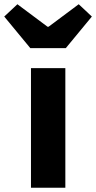

<svg xmlns="http://www.w3.org/2000/svg" viewBox="-70 -885 453 905"><path d="M76 -564H238V0H76ZM-50 -807 12 -865 154 -759H159L301 -865L363 -807L240 -658H73Z"/></svg>

Font: Merged Yaku Han JP ExtraBold
Style: Regular
Weight: 800
Designer: Ryoko NISHIZUKA 西塚涼子 (kana, bopomofo & ideographs); Paul D. Hunt (Latin, Greek & Cyrillic); Sandoll Communications 산돌커뮤니
Foundry: Adobe
Version: Version 2.004